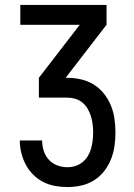

<svg xmlns="http://www.w3.org/2000/svg" viewBox="-20 -755 540 775"><path d="M252 0Q227 0 202 -4.5Q177 -9 154.5 -20.5Q132 -32 114 -50Q96 -68 84 -90.5Q72 -113 66 -138Q60 -163 60 -188H150Q150 -167 156.5 -146.5Q163 -126 177 -110.5Q191 -95 211 -87.5Q231 -80 252 -80Q269 -80 284.5 -85Q300 -90 313 -100.5Q326 -111 334.5 -125Q343 -139 347.5 -155Q352 -171 354 -187Q356 -203 356 -220Q356 -237 354 -253.5Q352 -270 347 -286Q342 -302 333.5 -316.5Q325 -331 312 -341.5Q299 -352 283 -356.5Q267 -361 250 -361H137V-441L302 -655H62V-735H410V-655L245 -441H250Q278 -441 305.5 -435Q333 -429 357 -414.5Q381 -400 399 -377.5Q417 -355 427.5 -329.5Q438 -304 442 -276Q446 -248 446 -220Q446 -192 442 -164.5Q438 -137 427.5 -111Q417 -85 399.5 -63Q382 -41 358.5 -26.5Q335 -12 307.5 -6Q280 0 252 0Z"/></svg>

Font: Iosevka SS10 Medium
Style: Regular
Weight: 500
Monospace: yes
Designer: Belleve Invis
Foundry: Belleve Invis
Version: Version 28.0.6; ttfautohint (v1.8.4)